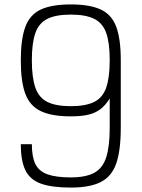

<svg xmlns="http://www.w3.org/2000/svg" viewBox="-20 -834 640 868"><path d="M300 -814Q386 -814 435.5 -791Q485 -768 505.5 -713Q526 -658 526 -562V-257Q526 -154 505.5 -95Q485 -36 435.5 -11Q386 14 300 14Q214 14 164.5 -4Q115 -22 94.5 -65Q74 -108 74 -182H124Q124 -125 140 -92.5Q156 -60 194.5 -46Q233 -32 300 -32Q367 -32 405.5 -52.5Q444 -73 460 -122.5Q476 -172 476 -257V-389Q457 -358 434 -340.5Q411 -323 379.5 -315.5Q348 -308 300 -308Q214 -308 164.5 -331.5Q115 -355 94.5 -410Q74 -465 74 -561Q74 -657 94.5 -712.5Q115 -768 164.5 -791Q214 -814 300 -814ZM300 -768Q233 -768 194.5 -749Q156 -730 140 -685Q124 -640 124 -561Q124 -483 140 -437.5Q156 -392 194.5 -373Q233 -354 300 -354Q367 -354 405.5 -373Q444 -392 460 -437.5Q476 -483 476 -562Q476 -641 460 -685.5Q444 -730 405.5 -749Q367 -768 300 -768Z"/></svg>

Font: Victor Mono Thin
Style: Regular
Weight: 100
Monospace: yes
Designer: Rune Bjørnerås
Version: Version 1.561;gftools[0.9.30]